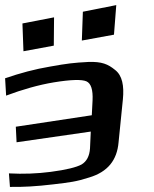

<svg xmlns="http://www.w3.org/2000/svg" viewBox="-119 -696 603 753"><path d="M-80 37C-32 38 24 35 90 27C156 19 178 17 231 0C304 -22 340 -68 346 -138L363 -307C368 -359 361 -400 332 -422C305 -444 281 -455 227 -453C170 -450 145 -447 78 -435C18 -425 -41 -409 -99 -389L-95 -321C-31 -345 32 -363 92 -373C159 -384 202 -385 220 -377C238 -369 246 -344 244 -302L241 -244L-57 -199L-54 -138L237 -180L234 -114C232 -84 221 -63 201 -51C181 -40 141 -30 80 -22C27 -15 -28 -13 -84 -16ZM92 -517 93 -628 -31 -604 -27 -495ZM328 -560 337 -676 206 -650 202 -537Z"/></svg>

Font: Gamestation Warped
Style: Regular
Weight: 400
Designer: Jonas Hecksher
Foundry: Jonas Hecksher, Playtypeª, e-types AS
Version: Version 1.003